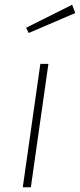

<svg xmlns="http://www.w3.org/2000/svg" viewBox="-20 -789 337 809"><path d="M110 0H76L150 -520H184ZM297 -734 101 -650 90 -672 284 -769Z"/></svg>

Font: FiraGO UltraLight
Style: Italic
Weight: 200
Italic angle: -8°
Designer: bBox Type GmbH
Foundry: bBox Type GmbH
Version: Version 1.001